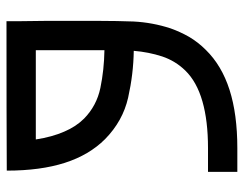

<svg xmlns="http://www.w3.org/2000/svg" viewBox="-101 -659 763 601"><g transform="rotate(-90 280.5 -358.5)"><path d="M515.6 -435.5Q515.6 -429.7 515.6 -424.8Q515.6 -376 513.7 -322.3Q510.7 -262.7 492.2 -206.1Q481.4 -175.8 465.8 -148.4Q449.2 -120.1 424.8 -95.7Q376 -45.9 299.8 -21.5Q223.6 2.9 117.2 2.9Q92.8 2.9 43 2.9Q43 -27.3 43 -88.9Q68.4 -88.9 117.2 -88.9Q203.1 -88.9 263.7 -106.4Q325.2 -124 360.4 -160.2Q390.6 -191.4 404.3 -232.4Q418 -274.4 421.9 -321.3Q349.6 -322.3 275.4 -338.9Q202.1 -355.5 145.5 -411.1Q95.7 -460.9 71.3 -537.1Q46.9 -613.3 46.9 -718.8Q203.1 -719.7 514.6 -719.7Q514.6 -719.7 514.6 -683.6Q514.6 -648.4 515.6 -601.6Q515.6 -545.9 515.6 -493.2Q515.6 -439.5 515.6 -435.5ZM144.5 -627.9Q152.3 -577.1 168.9 -539.1Q184.6 -502 210 -476.6Q250 -437.5 305.7 -425.8Q362.3 -414.1 423.8 -413.1Q423.8 -415 423.8 -443.4Q423.8 -471.7 423.8 -506.8Q423.8 -550.8 423.8 -588.9Q423.8 -627.9 423.8 -627.9Q354.5 -627.9 284.2 -627.9Q214.8 -627.9 144.5 -627.9Z"/></g></svg>

Font: Oishi
Style: Regular
Weight: 400
Designer: bBranding
Version: Version 1.0